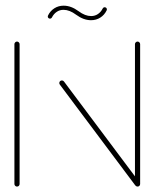

<svg xmlns="http://www.w3.org/2000/svg" viewBox="-20 -667 552 686"><path d="M40.7 -0.4Q37 -0.4 34.3 -3.1Q31.5 -5.9 31.5 -9.6V-509.3Q31.5 -513 34.3 -515.7Q37 -518.5 40.7 -518.5Q44.4 -518.5 47.2 -515.7Q50 -513 50 -509.3V-9.6Q50 -5.9 47.4 -3.1Q44.8 -0.4 40.7 -0.4ZM191.9 -370.4Q191.9 -374.4 194.6 -377Q197.4 -379.6 201.1 -379.6Q205.6 -379.6 208.5 -375.9L478.5 -15.2L463.7 -4.1L193.7 -364.8Q191.9 -367.4 191.9 -370.4ZM471.5 -0.4Q467.8 -0.4 465 -3.1Q462.2 -5.9 462.2 -9.6V-509.3Q462.2 -513 465 -515.7Q467.8 -518.5 471.5 -518.5Q475.2 -518.5 478 -515.7Q480.7 -513 480.7 -509.3V-9.6Q480.7 -5.9 478.1 -3.1Q475.6 -0.4 471.5 -0.4ZM354.1 -641.1Q357.4 -641.1 359.6 -638.9Q361.9 -636.7 361.9 -633.3Q361.9 -632.2 361.1 -630Q353 -613.3 338.3 -604.1Q323.7 -594.8 305.2 -594.8Q278.5 -594.8 251.9 -614.4Q228.5 -631.9 207 -631.9Q193.3 -631.9 182.6 -624.6Q171.9 -617.4 165.6 -604.8Q163 -600.4 158.5 -600.4Q155.2 -600.4 153 -602.6Q150.7 -604.8 150.7 -608.1Q150.7 -609.3 151.5 -611.5Q159.6 -628.1 174.3 -637.4Q188.9 -646.7 207.4 -646.7Q234.1 -646.7 260.7 -627Q284.1 -609.6 305.6 -609.6Q319.3 -609.6 330 -616.9Q340.7 -624.1 347 -636.7Q349.6 -641.1 354.1 -641.1Z"/></svg>

Font: 26F Galaxy Hebrew Hairline
Style: Regular
Weight: 50
Designer: C₂₉H₂₅N₃O₅
Version: Version 1.000